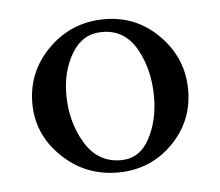

<svg xmlns="http://www.w3.org/2000/svg" viewBox="-34 -578 429 374"><g transform="rotate(-5 180.5 -391.0)"><path d="M175.8 -516.6Q137.7 -516.6 116.7 -481.9Q95.7 -447.3 95.7 -401.4Q95.7 -347.7 120.6 -306.2Q145.5 -264.6 190.4 -264.6Q227.5 -264.6 246.6 -300.3Q265.6 -335.9 265.6 -381.8Q265.6 -435.5 242.7 -476.1Q219.7 -516.6 175.8 -516.6ZM182.6 -541Q245.1 -541 289.1 -496.1Q333 -451.2 333 -389.6Q333 -328.1 289.6 -284.7Q246.1 -241.2 182.6 -241.2Q119.1 -241.2 73.7 -285.2Q28.3 -329.1 28.3 -389.6Q28.3 -452.1 73.2 -496.6Q118.2 -541 182.6 -541Z"/></g></svg>

Font: Crimson Text
Style: Roman
Weight: 400
Version: Version 0.13